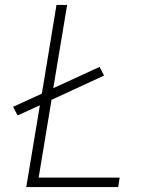

<svg xmlns="http://www.w3.org/2000/svg" viewBox="-20 -755 640 775"><path d="M86 0 141 -330 51 -289 33 -324 149 -377 208 -735H251L195 -399L382 -485L400 -450L188 -352L136 -38H463L457 0Z"/></svg>

Font: Iosevka SS04 XLt Ex Obl
Style: Regular
Weight: 200
Width: 7
Italic angle: -9°
Monospace: yes
Designer: Belleve Invis
Foundry: Belleve Invis
Version: Version 19.0.0; ttfautohint (v1.8.4)